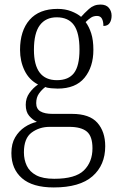

<svg xmlns="http://www.w3.org/2000/svg" viewBox="-20 -583 524 843"><path d="M216 240Q123 240 76.5 199.5Q30 159 30 89Q30 48 46.5 20Q63 -8 88.5 -25Q114 -42 142 -48Q123 -57 108 -74.5Q93 -92 93 -123Q93 -152 109 -174.5Q125 -197 147 -212Q108 -232 88 -273Q68 -314 68 -364Q68 -448 110 -496Q152 -544 233 -544Q266 -544 293 -533.5Q320 -523 336 -509Q349 -524 370.5 -543.5Q392 -563 421 -563Q446 -563 458 -548.5Q470 -534 470 -514Q470 -495 461.5 -482Q453 -469 434 -469Q434 -489 427.5 -501Q421 -513 406 -513Q391 -513 380 -506Q369 -499 356 -486Q371 -466 380.5 -436.5Q390 -407 390 -364Q390 -289 351 -241.5Q312 -194 233 -194Q222 -194 204.5 -195.5Q187 -197 179 -201Q163 -189 151 -172Q139 -155 139 -130Q139 -105 157.5 -94Q176 -83 211 -83H296Q373 -83 407.5 -44Q442 -5 442 59Q442 142 386 191Q330 240 216 240ZM230 -231Q281 -231 305 -262.5Q329 -294 329 -365Q329 -439 304.5 -473Q280 -507 229 -507Q181 -507 155 -472.5Q129 -438 129 -364Q129 -231 230 -231ZM218 202Q311 202 348.5 165Q386 128 386 68Q386 15 361 -5.5Q336 -26 284 -26H198Q153 -26 119 -1Q85 24 85 86Q85 118 97.5 144.5Q110 171 139 186.5Q168 202 218 202Z"/></svg>

Font: Noto Serif Ethiopic SemiCondensed Light
Style: Regular
Weight: 300
Width: 4
Designer: Monotype Design Team
Foundry: Monotype Imaging Inc.
Version: Version 2.102; ttfautohint (v1.8.4.7-5d5b)